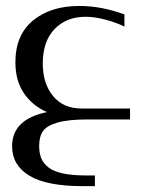

<svg xmlns="http://www.w3.org/2000/svg" viewBox="-20 -405 482 651"><path d="M420.9 -37.1V0H277.8Q211.9 0 175.3 10.5Q138.7 21 125.7 39.6Q112.8 58.1 112.8 89.8Q112.8 114.3 119.9 131.6Q127 148.9 144.3 162.6Q161.6 176.3 193.4 183.1Q225.1 189.9 272 189.9H301.8V226.1H259.8Q138.2 226.1 79.6 190.7Q21 155.3 21 90.8Q21 -0.5 139.2 -24.9Q89.4 -46.9 60.8 -89.4Q32.2 -131.8 32.2 -193.8Q32.2 -286.1 91.8 -335.4Q151.4 -384.8 249 -384.8Q324.2 -384.8 401.9 -356V-314.9Q374 -328.6 337.6 -338.4Q301.3 -348.1 270 -348.1Q205.1 -348.1 165 -306.4Q125 -264.6 125 -189.9Q125 -122.1 159.7 -79.6Q194.3 -37.1 256.8 -37.1Z"/></svg>

Font: Wesal
Style: Regular
Weight: 300
Designer: Ahmed zaza
Foundry: Ahmed zaza
Version: Version 2.01